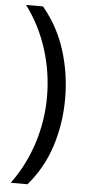

<svg xmlns="http://www.w3.org/2000/svg" viewBox="-59 -747 418 938"><g transform="rotate(5 150.0 -278.0)"><path d="M260 -274Q260 -153 224.5 -41.5Q189 70 113 158H31Q100 64 135.5 -47.5Q171 -159 171 -275Q171 -394 135.5 -507Q100 -620 30 -714H113Q189 -623 224.5 -509.5Q260 -396 260 -274Z"/></g></svg>

Font: Noto Sans SignWriting
Style: Regular
Weight: 400
Designer: Monotype Design Team
Foundry: Monotype Imaging Inc.
Version: Version 2.004; ttfautohint (v1.8.4.7-5d5b)